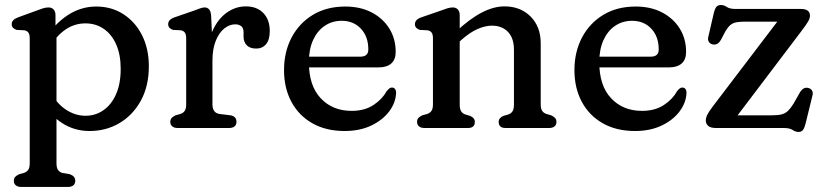

<svg xmlns="http://www.w3.org/2000/svg" viewBox="-20 -506 3261 759"><path d="M199.3 -446.6V-387.5L203.3 -375.7V139.6Q203.3 157.3 209.5 165.9Q215.6 174.5 226.3 177.6L256.1 182.6Q266.3 186.4 271.9 192.7Q277.5 199 277.5 208.6Q277.5 220.2 270 226.6Q262.4 233 248.5 233H63.7Q50.3 233 42.5 226.6Q34.7 220.2 34.7 208.6Q34.7 199 40.3 193Q45.9 187 56.1 182.6L74.5 177.6Q85.4 173.9 91.4 165.6Q97.5 157.3 97.5 139.6V-354.2Q97.5 -370.4 92.1 -377.3Q86.8 -384.2 76.9 -386.2L45.9 -387.8Q37 -390.6 31.6 -396.1Q26.3 -401.6 26.3 -410.2Q26.3 -419.6 32.6 -426.2Q39 -432.8 51.9 -437.6L123.3 -463.6Q137.8 -469.3 149.6 -473Q161.4 -476.6 171.5 -476.6Q184.5 -476.6 191.9 -468.5Q199.3 -460.4 199.3 -446.6ZM176.2 -318.7 158.5 -352.1Q195.8 -412.2 248 -446.2Q300.1 -480.2 360.4 -480.2Q421.1 -480.2 468.1 -449.7Q515.1 -419.2 541.8 -366.1Q568.4 -312.9 568.4 -243.9Q568.4 -166 537 -108.5Q505.6 -51 452.6 -19.6Q399.5 11.9 334 11.9Q274.1 11.9 225.4 -19.5Q176.7 -51 149.4 -105L176.4 -149.1Q201.4 -99 238.9 -73.7Q276.3 -48.4 318.2 -48.4Q357.5 -48.4 388.9 -70.3Q420.4 -92.1 438.7 -133.4Q457.1 -174.7 457.1 -233.4Q457.1 -290.7 439 -331Q420.9 -371.3 389.4 -392.4Q358 -413.6 317.9 -413.6Q274.1 -413.6 238.2 -388.7Q202.3 -363.8 176.2 -318.7Z M797.7 -264Q797.7 -333.3 819.1 -381.8Q840.5 -430.3 875.7 -455.6Q910.8 -480.8 951.8 -480.8Q995.4 -480.8 1020.9 -454.6Q1046.4 -428.4 1046.4 -383.2Q1046.4 -348.8 1031.8 -331.4Q1017.1 -314 992.8 -314Q968.8 -314 955.8 -326.7Q942.8 -339.5 942.8 -361.6V-378Q942.8 -395.3 933.7 -402.5Q924.5 -409.8 909.7 -409.8Q887.4 -409.8 866.8 -393.5Q846.2 -377.2 833 -344.9Q819.8 -312.7 819.8 -265.2ZM814.6 -444.2 819.8 -332.4V-93.4Q819.8 -76.5 827 -66.9Q834.1 -57.3 848.4 -55.4L889.4 -50.4Q902.4 -48.8 908.6 -41.9Q914.8 -35 914.8 -24.4Q914.8 -12.8 907.3 -6.4Q899.7 0 885.8 0H682.2Q668.8 0 661 -6.4Q653.2 -12.8 653.2 -24.4Q653.2 -34 658.8 -39.9Q664.4 -45.8 674.6 -50.4L693 -55.4Q703.9 -58.9 709.9 -67.3Q716 -75.7 716 -93.4V-354.2Q716 -370.4 710.6 -377.3Q705.3 -384.2 695.4 -386.2L664.4 -387.8Q655.5 -390.4 650.1 -396Q644.8 -401.6 644.8 -410.2Q644.8 -419.6 651.1 -426.4Q657.5 -433.2 670.4 -437.6L745.8 -463.6Q759.1 -468.5 770.1 -472.6Q781.1 -476.6 788.4 -476.6Q799.8 -476.6 806.5 -469.2Q813.2 -461.8 814.6 -444.2Z M1544.2 -300.8Q1544.2 -270.6 1526.8 -255.1Q1509.4 -239.6 1476.6 -239.6H1164.2V-282H1404.4Q1436 -282 1436 -310.4Q1436 -361.4 1406.7 -392.6Q1377.4 -423.8 1330.8 -423.8Q1293 -423.8 1263.6 -403.9Q1234.2 -384 1217.6 -347.4Q1201 -310.8 1201 -260.4Q1201 -167 1248 -117.4Q1294.9 -67.7 1369.8 -67.7Q1421.3 -67.7 1456.4 -90.9Q1491.4 -114.1 1507.6 -144.5Q1514.3 -152.7 1519.2 -156.5Q1524 -160.3 1530 -159.9Q1537.2 -159.7 1541.5 -154.4Q1545.8 -149 1545.8 -138.7Q1544.3 -99.9 1518.5 -65.6Q1492.7 -31.2 1447.6 -9.7Q1402.4 11.9 1342.3 11.9Q1268.7 11.9 1214.9 -18.6Q1161.1 -49.2 1131.9 -103.6Q1102.8 -158 1102.8 -228.8Q1102.8 -300.5 1132.5 -357.3Q1162.3 -414.1 1216.7 -447.2Q1271.2 -480.2 1345.2 -480.2Q1404.2 -480.2 1449 -457Q1493.8 -433.7 1519 -393.3Q1544.2 -352.8 1544.2 -300.8Z M1797.3 -446.6V-93.4Q1797.3 -74.5 1803.1 -65.8Q1808.8 -57.1 1819.9 -53.4L1838.1 -48Q1857.1 -40 1857.1 -24.4Q1857.1 0 1830.1 0H1657.7Q1644.3 0 1636.5 -6.4Q1628.7 -12.8 1628.7 -24.4Q1628.7 -34 1634.3 -40Q1639.9 -46 1650.1 -50.4L1668.5 -55.4Q1679.4 -59.1 1685.4 -67.4Q1691.5 -75.7 1691.5 -93.4V-354.2Q1691.5 -370.4 1686.1 -377.3Q1680.8 -384.2 1670.9 -386.2L1639.9 -387.8Q1631 -390.6 1625.6 -396.1Q1620.3 -401.6 1620.3 -410.2Q1620.3 -419.6 1626.6 -426.4Q1633 -433.2 1645.9 -437.6L1721.3 -463.6Q1736 -469.1 1747.7 -472.9Q1759.4 -476.6 1769.5 -476.6Q1782.5 -476.6 1789.9 -468.5Q1797.3 -460.4 1797.3 -446.6ZM1780.5 -327.4 1755.1 -355.8 1782.3 -380.8Q1837.8 -432.4 1884.9 -456.6Q1931.9 -480.8 1974.2 -480.8Q2037.3 -480.8 2077.4 -440.8Q2117.5 -400.7 2117.5 -335.2V-93.4Q2117.5 -75.7 2123.6 -67.3Q2129.6 -58.9 2140.5 -55.4L2158.3 -50.4Q2168.5 -45.6 2174.1 -39.8Q2179.7 -34 2179.7 -24.4Q2179.7 -12.8 2172.2 -6.4Q2164.6 0 2150.7 0H1978.3Q1951.3 0 1951.3 -24.4Q1951.3 -40 1970.3 -48L1989.1 -53.4Q2000.2 -57.1 2005.9 -65.8Q2011.7 -74.5 2011.7 -93.4V-308.8Q2011.7 -355.4 1988 -380Q1964.3 -404.6 1924.6 -404.6Q1898.2 -404.6 1867.7 -391.2Q1837.1 -377.8 1803.5 -347.8Z M2692.2 -300.8Q2692.2 -270.6 2674.8 -255.1Q2657.4 -239.6 2624.6 -239.6H2312.2V-282H2552.4Q2584 -282 2584 -310.4Q2584 -361.4 2554.7 -392.6Q2525.4 -423.8 2478.8 -423.8Q2441 -423.8 2411.6 -403.9Q2382.2 -384 2365.6 -347.4Q2349 -310.8 2349 -260.4Q2349 -167 2396 -117.4Q2442.9 -67.7 2517.8 -67.7Q2569.3 -67.7 2604.4 -90.9Q2639.4 -114.1 2655.6 -144.5Q2662.3 -152.7 2667.2 -156.5Q2672 -160.3 2678 -159.9Q2685.2 -159.7 2689.5 -154.4Q2693.8 -149 2693.8 -138.7Q2692.3 -99.9 2666.5 -65.6Q2640.7 -31.2 2595.6 -9.7Q2550.4 11.9 2490.3 11.9Q2416.7 11.9 2362.9 -18.6Q2309.1 -49.2 2279.9 -103.6Q2250.8 -158 2250.8 -228.8Q2250.8 -300.5 2280.5 -357.3Q2310.3 -414.1 2364.7 -447.2Q2419.2 -480.2 2493.2 -480.2Q2552.2 -480.2 2597 -457Q2641.8 -433.7 2667 -393.3Q2692.2 -352.8 2692.2 -300.8Z M3147.6 -382.4 2875.4 -23.1 2859.8 -50.2H3033.1Q3056.4 -50.2 3070.6 -54.1Q3084.8 -57.9 3095.1 -67.9Q3105.4 -77.8 3116.8 -96L3141.5 -139.5Q3148.8 -151.7 3156.5 -156Q3164.1 -160.3 3173.3 -158.7Q3184.4 -156.7 3189.6 -148.7Q3194.8 -140.7 3192 -129.5L3164.6 -17.7Q3160.6 -1.3 3154.7 7.1Q3148.7 15.6 3136.8 15.6Q3124.6 15.6 3113.3 7.8Q3101.9 0 3078.1 0H2810.7Q2788.7 0 2779.4 -8.5Q2770.1 -17 2770.1 -29.6Q2770.1 -40.1 2775.2 -51Q2780.4 -61.9 2795.9 -82.8L3069.7 -442.7L3083 -420.4H2924.3Q2903.1 -420.4 2889.7 -417.6Q2876.3 -414.8 2866.9 -406.7Q2857.4 -398.6 2847.8 -382.6L2830.3 -349.4Q2823.3 -337.1 2815.7 -332.9Q2808 -328.8 2798.5 -330.2Q2787.7 -332.2 2782.4 -340.2Q2777.2 -348.2 2779.8 -359.4L2801.4 -452.9Q2806 -472.2 2812.2 -479.2Q2818.5 -486.2 2829.8 -486.2Q2842 -486.2 2853.3 -478.4Q2864.6 -470.6 2887.9 -470.6H3146.6Q3164.1 -470.6 3173 -463.8Q3181.9 -457 3181.9 -443.7Q3181.9 -434.1 3174.9 -421.5Q3167.8 -408.9 3147.6 -382.4Z"/></svg>

Font: Fraunces SuperSoft Wonky
Style: Regular
Weight: 900
Version: Version 1.000;[b76b70a41]